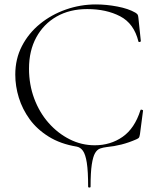

<svg xmlns="http://www.w3.org/2000/svg" viewBox="-20 -656 709 867"><path d="M378 187Q378 117 372 79Q366 41 354.5 25Q343 9 326 6Q253 -6 200 -39Q147 -72 114 -117.5Q81 -163 65 -215Q49 -267 49 -319Q49 -390 79 -448Q109 -506 160.5 -548Q212 -590 277.5 -613Q343 -636 413 -636Q460 -636 510 -626.5Q560 -617 591 -599Q599 -594 601.5 -590Q604 -586 605 -575L616 -470Q616 -468 611 -466.5Q606 -465 605 -469Q585 -550 522.5 -582.5Q460 -615 374 -615Q295 -615 236 -581.5Q177 -548 144 -487.5Q111 -427 111 -346Q111 -274 134.5 -211Q158 -148 199.5 -101Q241 -54 294.5 -27Q348 0 408 0Q479 0 533.5 -38Q588 -76 614 -158Q615 -162 620.5 -160.5Q626 -159 626 -157L612 -50Q610 -38 607.5 -34.5Q605 -31 596 -27Q562 -12 528.5 -3.5Q495 5 462 8Q446 10 432.5 14.5Q419 19 409.5 35Q400 51 394.5 86.5Q389 122 389 187Q389 191 383.5 191Q378 191 378 187Z"/></svg>

Font: Cormorant Infant Light
Style: Regular
Weight: 300
Designer: Christian Thalmann (Catharsis Fonts)
Foundry: Catharsis Fonts
Version: Version 4.001